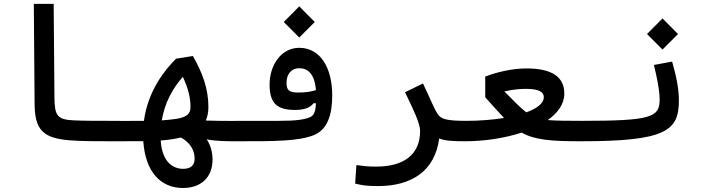

<svg xmlns="http://www.w3.org/2000/svg" viewBox="-20 -713 3556 973"><path d="M580.1 2.9C600.1 2.9 612.8 -12.7 612.8 -54.2C612.8 -84.5 605 -100.6 585.9 -100.6H547.9C467.3 -100.6 411.1 -100.6 354 -103C269 -106.9 256.8 -127.4 255.9 -220.2L252 -693.4H151.4L155.3 -188.5C156.2 -57.1 195.3 -13.2 332 -2C395.5 2.9 460.4 2.9 542.5 2.9Z M907.7 239.7C994.6 239.7 1057.1 189.5 1057.1 95.2C1057.1 63 1048.8 23.4 1027.3 -6.8C1071.8 2 1125.5 2.9 1166 2.9C1205.1 2.9 1220.7 -4.4 1220.7 -58.1C1220.7 -96.7 1204.1 -100.1 1171.9 -100.1C1119.1 -100.1 1068.8 -100.6 1022.9 -102.1C1031.7 -122.1 1036.1 -145 1036.1 -170.9C1036.1 -262.2 1006.8 -343.3 957.5 -429.2L872.1 -415.5C807.6 -351.1 728.5 -245.6 709.5 -100.6C674.3 -100.1 633.8 -100.1 585.9 -100.1C565.4 -100.1 551.8 -93.3 551.8 -56.2C551.8 -8.8 560.1 2.9 580.1 2.9C628.4 2.9 669.9 2.9 706.1 2.4C716.8 158.7 794.4 239.7 907.7 239.7ZM897 -16.1C947.3 11.7 966.3 52.7 966.3 90.3C966.3 124 947.8 142.6 908.2 142.6C858.9 142.6 801.3 110.4 794.4 -1C831.5 -3.9 864.3 -8.3 897 -16.1ZM799.8 -103C814.5 -190.4 853 -263.2 906.7 -323.7C933.6 -265.1 945.3 -219.7 945.3 -170.9C945.3 -139.2 931.2 -120.1 874.5 -110.8C852.1 -107.4 828.1 -105 799.8 -103Z M1163.6 2.9H1188.5C1372.6 2.9 1489.3 2.9 1569.8 -27.8C1638.7 -55.7 1663.6 -129.4 1663.6 -230C1663.6 -367.7 1604.5 -470.7 1496.6 -470.7C1406.2 -470.7 1346.2 -384.8 1346.2 -284.2C1346.2 -189.9 1383.8 -155.8 1475.1 -155.8C1524.9 -155.8 1553.7 -168.9 1568.4 -189.5L1581.1 -189.9C1578.1 -133.3 1566.4 -123 1538.1 -114.3C1490.2 -99.6 1432.6 -100.1 1298.3 -100.6H1171.4ZM1581.1 -256.3C1553.7 -248 1528.8 -244.1 1491.2 -244.1C1441.9 -244.1 1432.1 -257.8 1432.1 -294.9C1432.1 -333.5 1453.1 -367.2 1497.1 -367.2C1540.5 -367.2 1574.7 -337.9 1581.1 -256.3ZM1496.6 -522.9 1575.2 -601.6 1496.6 -680.7 1418 -601.6Z M2205.6 -11.2C2235.8 0.5 2272.5 2.9 2337.9 2.9C2361.3 2.9 2380.4 -10.3 2380.4 -56.2C2380.4 -90.8 2368.7 -100.6 2343.8 -100.6C2241.2 -100.6 2215.3 -109.9 2198.7 -134.3C2178.2 -164.6 2161.6 -211.4 2123.5 -290L2032.7 -245.6C2070.8 -165 2108.9 -90.8 2108.9 -49.3C2108.9 71.8 2025.4 131.3 1885.7 131.3C1841.8 131.3 1823.2 128.4 1786.1 123.5L1779.8 217.3C1815.4 226.6 1843.3 230 1895.5 230C2068.4 230 2184.6 151.4 2205.6 -11.2Z M2335.9 2.9C2434.6 2.9 2537.1 -12.7 2623.5 -41C2689.9 -3.9 2771 2.9 2922.9 2.9C2975.6 2.9 2988.3 -12.7 2988.3 -53.2C2988.3 -89.4 2981.9 -100.6 2930.7 -100.6C2854 -100.6 2797.4 -101.1 2755.9 -104.5C2807.6 -141.1 2839.8 -186.5 2839.8 -238.8C2839.8 -322.8 2777.8 -366.2 2648.4 -366.2C2573.7 -366.2 2496.1 -346.7 2439 -325.2V-220.2C2479.5 -175.3 2506.3 -144 2534.2 -115.2C2477.1 -106 2411.6 -100.6 2343.8 -100.6ZM2647 -143.6C2615.7 -168.5 2586.4 -198.7 2536.1 -249.5C2569.8 -257.3 2604.5 -262.7 2643.1 -262.7C2716.3 -262.7 2735.8 -245.1 2735.8 -220.2C2735.8 -189.9 2702.1 -163.6 2647 -143.6Z M2923.8 2.9C3354 2.9 3420.4 -49.8 3420.4 -203.6C3420.4 -259.8 3408.2 -324.7 3386.2 -400.9L3293.9 -383.8C3310.1 -315.9 3322.8 -256.3 3322.8 -208C3322.8 -119.1 3282.2 -100.6 2929.7 -100.6C2918.5 -100.6 2907.7 -87.4 2907.7 -52.7C2907.7 -16.6 2911.1 2.9 2923.8 2.9ZM3337.4 -461.9 3416 -540.5 3337.4 -619.6 3258.8 -540.5Z"/></svg>

Font: CaskaydiaCove Nerd Font
Style: Regular
Weight: 400
Designer: Aaron Bell
Foundry: Saja Typeworks
Version: Version 2111.1;Nerd Fonts 2.3.3